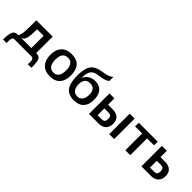

<svg xmlns="http://www.w3.org/2000/svg" viewBox="201 -1960 3311 3311"><g transform="rotate(45 1857.0 -304.5)"><path d="M34 140Q34 66 41 19Q48 -28 63.5 -54.5Q79 -81 105 -91Q131 -101 168 -101Q187 -124 196 -176Q205 -228 205 -325V-500H604V-99Q642 -99 665.5 -88.5Q689 -78 702 -51.5Q715 -25 720 21.5Q725 68 725 140H638Q638 126 640 102Q642 78 639 55.5Q636 33 624.5 16.5Q613 0 586 0H166Q144 0 134 17Q124 34 121 57.5Q118 81 119 104.5Q120 128 120 140ZM484 -100V-400H325Q325 -316 320.5 -261.5Q316 -207 305 -173.5Q294 -140 276.5 -124Q259 -108 232 -100Z M1049 20Q931 20 864 -51Q797 -122 797 -255Q797 -380 863.5 -450Q930 -520 1049 -520Q1177 -520 1239 -450Q1301 -380 1301 -255Q1301 -122 1239 -51Q1177 20 1049 20ZM1049 -70Q1181 -70 1181 -253Q1181 -430 1049 -430Q917 -430 917 -255Q917 -70 1049 -70Z M1836 -649Q1813 -629 1766.5 -612.5Q1720 -596 1652 -588Q1598 -582 1561.5 -568.5Q1525 -555 1502.5 -527.5Q1480 -500 1470 -455.5Q1460 -411 1460 -343Q1481 -406 1537.5 -442.5Q1594 -479 1669 -479Q1767 -479 1823.5 -417Q1880 -355 1880 -234Q1880 -111 1817 -45.5Q1754 20 1633 20Q1503 20 1440.5 -62.5Q1378 -145 1378 -333Q1378 -500 1436 -579Q1494 -658 1647 -678Q1689 -683 1742.5 -698.5Q1796 -714 1836 -749ZM1631 -70Q1695 -70 1727.5 -115Q1760 -160 1760 -236Q1760 -389 1633 -389Q1501 -389 1501 -234Q1501 -159 1534.5 -114.5Q1568 -70 1631 -70Z M1990 -500H2110V-345H2222Q2313 -345 2359.5 -300.5Q2406 -256 2406 -177Q2406 -96 2360 -48Q2314 0 2225 0H1990ZM2110 -90H2206Q2253 -90 2269.5 -112Q2286 -134 2286 -173Q2286 -211 2270.5 -233Q2255 -255 2209 -255H2110ZM2483 -500H2603V0H2483Z M2876 -410H2705V-500H3166V-410H2996V0H2876Z M3268 -500H3388V-345H3500Q3591 -345 3637.5 -300.5Q3684 -256 3684 -177Q3684 -96 3638 -48Q3592 0 3503 0H3268ZM3388 -90H3484Q3531 -90 3547.5 -112Q3564 -134 3564 -173Q3564 -211 3548.5 -233Q3533 -255 3487 -255H3388Z"/></g></svg>

Font: Moderustic Med
Style: Regular
Weight: 500
Designer: Tural Alisoy
Foundry: TAFT Foundry
Version: Version 2.110